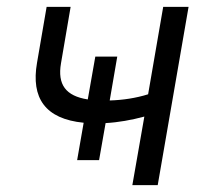

<svg xmlns="http://www.w3.org/2000/svg" viewBox="-20 -540 616 560"><path d="M269 -73 288 -181C325 -183 364 -190 401 -200L366 0H440L530 -520H456L412 -265C377 -254 338 -248 300 -247L322 -375H258L236 -250C172 -260 147 -293 158 -356L186 -520H116L88 -357C70 -254 112 -193 224 -182L205 -73Z"/></svg>

Font: Fixel Display
Style: Italic
Weight: 400
Italic angle: -10°
Designer: AlfaBravo + MacPaw
Foundry: Kyrylo Tkachov, Marchela Mozhyna, Serhii Makarenko, Maria Weinstein, Zakhar Kryvoshyya
Version: Version 1.210;Glyphs 3.2 (3217)